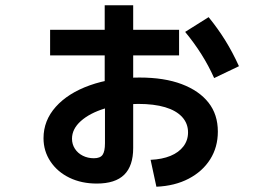

<svg xmlns="http://www.w3.org/2000/svg" viewBox="-20 -661 1040 728"><path d="M551 -55Q595 -57 626.5 -70Q658 -83 675.5 -106Q693 -129 693 -159Q693 -193 670.5 -217.5Q648 -242 606 -254.5Q564 -267 504 -267Q434 -267 377 -249.5Q320 -232 286.5 -202Q253 -172 253 -135Q253 -114 264 -97Q275 -80 294 -70.5Q313 -61 336 -61Q360 -61 369 -74Q378 -87 378 -118V-312H377V-641H485V-100Q485 -32 451 1.5Q417 35 347 35Q289 35 243.5 13Q198 -9 171.5 -48.5Q145 -88 145 -137Q145 -204 191.5 -256Q238 -308 320.5 -337.5Q403 -367 509 -367Q603 -367 669 -342Q735 -317 770.5 -272Q806 -227 806 -162Q806 -103 777 -57Q748 -11 695.5 16.5Q643 44 573 47ZM170 -451V-548H659V-451ZM792 -365Q771 -412 743.5 -455.5Q716 -499 682 -540L771 -596Q806 -553 834 -508Q862 -463 886 -410Z"/></svg>

Font: M PLUS 1 SemiBold
Style: Regular
Weight: 600
Designer: Coji Morishita
Foundry: UNDERFOREST DESIGN
Version: Version 1.001